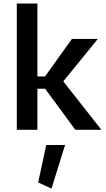

<svg xmlns="http://www.w3.org/2000/svg" viewBox="-20 -747 612 1105"><path d="M246.1 87.4H354.5L276.4 338.4L199.7 303.2ZM393.6 -522.9H543L344.2 -278.8L563.5 0H413.6L239.7 -236.3H195.3V0H76.7V-726.6H195.3V-307.1H239.3Z"/></svg>

Font: Estedad-FD SemiBold
Style: Regular
Weight: 600
Designer: Amin Abedi
Version: Version 7.3